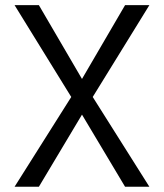

<svg xmlns="http://www.w3.org/2000/svg" viewBox="-20 -713 626 733"><path d="M457.5 0 293 -275.4 128.4 0H35.6L252 -342.8L35.6 -693.4H128.4L293 -411.6L457.5 -693.4H550.3L334 -342.8L550.3 0Z"/></svg>

Font: Cascadia Mono NF SemiLight
Style: Regular
Weight: 350
Monospace: yes
Designer: Aaron Bell
Foundry: Saja Typeworks
Version: Version 2404.023; ttfautohint (v1.8.4)